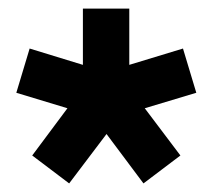

<svg xmlns="http://www.w3.org/2000/svg" viewBox="-20 -740 495 447"><path d="M314 -313 400 -378 317 -488 437 -524 406 -627 281 -589V-720H173V-589L49 -627L18 -524L137 -488L55 -378L141 -313L228 -428Z"/></svg>

Font: Aspekta 800
Style: Regular
Weight: 800
Designer: Ivo Dolenc
Version: Version 2.000